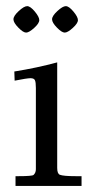

<svg xmlns="http://www.w3.org/2000/svg" viewBox="-20 -611 305 631"><path d="M27.1 -376Q101.3 -387.9 168 -406V-59.1Q168 -40 176.8 -36.6Q188.2 -32 230 -32H248V0H31V-32H40Q85.7 -32 90.3 -36.1Q97.9 -43.2 97.9 -54.9V-322Q97.9 -341.1 94.7 -347.5Q91.6 -354 80.3 -354Q69.1 -354 28.1 -345.9ZM192.7 -503.9Q183.1 -503.9 167.1 -520.3Q151.1 -536.6 151.1 -547.6Q151.1 -558.6 168.6 -574.7Q186 -590.8 196.3 -590.8Q206.5 -590.8 221.3 -573.1Q236.1 -555.4 236.1 -544.9Q236.1 -534.4 219.2 -519.2Q202.4 -503.9 192.7 -503.9ZM65.8 -503.9Q56.2 -503.9 40.2 -520.3Q24.2 -536.6 24.2 -547.6Q24.2 -558.6 41.6 -574.7Q59.1 -590.8 69.3 -590.8Q79.6 -590.8 94.4 -573.1Q109.1 -555.4 109.1 -544.9Q109.1 -534.4 92.3 -519.2Q75.4 -503.9 65.8 -503.9Z"/></svg>

Font: Linden Hill
Style: Regular
Weight: 400
Version: Version 1.202